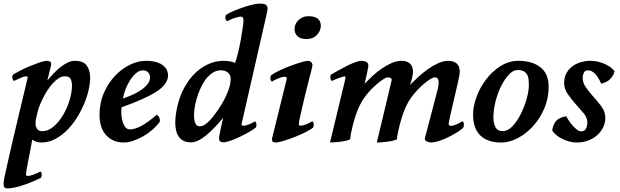

<svg xmlns="http://www.w3.org/2000/svg" viewBox="-49 -780 3445 1067"><path d="M-25 208Q4 76 36 -59.5Q68 -195 104 -345Q107 -355 101 -355Q89 -357 70.5 -349Q52 -341 28 -330Q21 -337 20 -345Q18 -353 19.5 -357Q21 -361 24 -366Q39 -375 63 -387.5Q87 -400 113.5 -411Q140 -422 165.5 -431Q191 -440 208 -442Q221 -442 229 -438Q237 -434 235 -418L214 -332Q231 -353 250 -373Q269 -393 289 -408.5Q309 -424 328.5 -433Q348 -442 367 -442Q414 -442 433 -415.5Q452 -389 452 -349Q452 -317 443 -278Q434 -239 416.5 -198.5Q399 -158 375 -120.5Q351 -83 320.5 -53.5Q290 -24 255 -6Q220 12 181 12Q167 12 153 7.5Q139 3 130 -4Q127 17 120.5 49.5Q114 82 108 113Q102 144 98 167.5Q94 191 96 194Q99 199 110 197.5Q121 196 134 191.5Q147 187 159 181.5Q171 176 176 173Q183 179 183 189Q183 200 179 208Q161 217 137.5 227Q114 237 88.5 246Q63 255 37.5 261Q12 267 -9 267Q-27 267 -28.5 250.5Q-30 234 -25 208ZM312 -356Q294 -356 277 -345Q260 -334 244 -316.5Q228 -299 214 -277Q200 -255 189 -233Q178 -211 170.5 -191.5Q163 -172 160 -159L150 -115Q145 -83 155 -67Q165 -51 184 -51Q220 -51 250.5 -78Q281 -105 303.5 -144Q326 -183 338.5 -226.5Q351 -270 351 -303Q351 -328 343 -342Q335 -356 312 -356Z M627 -184Q625 -176 625 -156Q625 -136 629.5 -115Q634 -94 644.5 -77.5Q655 -61 673 -61Q699 -61 733.5 -78.5Q768 -96 822 -142Q833 -136 837 -125Q841 -114 839 -103Q822 -80 798 -59Q774 -38 746.5 -22.5Q719 -7 691 2.5Q663 12 640 12Q604 12 578 -1Q552 -14 535.5 -35Q519 -56 511.5 -83.5Q504 -111 504 -140Q504 -208 528.5 -264Q553 -320 591 -359.5Q629 -399 674 -420.5Q719 -442 760 -442Q797 -442 821 -434.5Q845 -427 859 -415Q873 -403 879 -389Q885 -375 885 -362Q885 -313 821.5 -271.5Q758 -230 627 -184ZM744 -389Q726 -389 708 -374Q690 -359 675 -336Q660 -313 649 -285Q638 -257 634 -232Q647 -237 672.5 -247Q698 -257 723 -272Q748 -287 766.5 -307Q785 -327 785 -351Q785 -365 775 -377Q765 -389 744 -389Z M1294 -93Q1292 -84 1299 -82Q1306 -80 1317.5 -83Q1329 -86 1343 -92.5Q1357 -99 1368 -106Q1369 -104 1372 -101Q1375 -98 1376 -90Q1377 -79 1373 -71Q1358 -60 1335 -46.5Q1312 -33 1287 -21Q1262 -9 1237.5 0Q1213 9 1196 11Q1183 11 1175 6.5Q1167 2 1169 -19Q1169 -22 1171.5 -34Q1174 -46 1177 -61.5Q1180 -77 1184 -94.5Q1188 -112 1191 -125Q1137 -60 1092.5 -24.5Q1048 11 1012 11Q988 11 971 2.5Q954 -6 944 -21Q934 -36 929.5 -56Q925 -76 925 -99Q925 -121 928.5 -145.5Q932 -170 937.5 -192.5Q943 -215 950 -235.5Q957 -256 964 -271Q977 -299 998 -329.5Q1019 -360 1048 -385Q1077 -410 1114 -426Q1151 -442 1195 -442Q1214 -442 1231.5 -438.5Q1249 -435 1257 -430Q1265 -450 1273.5 -485Q1282 -520 1288.5 -556Q1295 -592 1299.5 -622.5Q1304 -653 1304 -663Q1304 -677 1301 -681.5Q1298 -686 1295 -687Q1284 -689 1261.5 -682Q1239 -675 1212 -662Q1197 -677 1207 -697Q1225 -709 1251.5 -720Q1278 -731 1305 -740Q1332 -749 1356 -754.5Q1380 -760 1393 -760Q1421 -760 1429.5 -752.5Q1438 -745 1438 -731Q1438 -725 1435 -711.5Q1432 -698 1430 -689ZM1232 -329Q1236 -359 1221.5 -373Q1207 -387 1187 -389Q1171 -391 1152 -385Q1133 -379 1111 -358Q1094 -342 1079 -316Q1064 -290 1053 -259.5Q1042 -229 1035.5 -197Q1029 -165 1029 -137Q1030 -117 1033 -105.5Q1036 -94 1040.5 -88Q1045 -82 1050.5 -80Q1056 -78 1061 -78Q1076 -78 1090.5 -88Q1105 -98 1118 -112Q1131 -126 1142 -141Q1153 -156 1161 -167Q1171 -182 1183 -201.5Q1195 -221 1205 -242Q1215 -263 1222 -283.5Q1229 -304 1231 -320Z M1687 -413Q1687 -411 1681.5 -389.5Q1676 -368 1667.5 -335Q1659 -302 1649.5 -263.5Q1640 -225 1632 -190Q1624 -155 1618 -128Q1612 -101 1612 -93V-89Q1612 -85 1613 -84Q1615 -81 1623 -81.5Q1631 -82 1642 -85.5Q1653 -89 1664.5 -94.5Q1676 -100 1686 -106Q1694 -101 1694.5 -89.5Q1695 -78 1690 -70Q1676 -59 1649 -45.5Q1622 -32 1592 -20Q1562 -8 1533 1Q1504 10 1486 12Q1478 12 1469.5 9Q1461 6 1463 -11L1541 -327Q1543 -335 1544.5 -342.5Q1546 -350 1541 -352Q1536 -354 1527.5 -353Q1519 -352 1507.5 -348Q1496 -344 1484 -338.5Q1472 -333 1462 -326Q1447 -341 1457 -361Q1471 -372 1498.5 -385.5Q1526 -399 1556 -410.5Q1586 -422 1614.5 -431Q1643 -440 1660 -442Q1673 -442 1681 -434Q1689 -426 1687 -413ZM1588 -619Q1588 -648 1610.5 -669Q1633 -690 1665 -690Q1732 -690 1734 -638Q1734 -609 1712.5 -586Q1691 -563 1656 -563Q1621 -563 1604.5 -578.5Q1588 -594 1588 -619Z M1998 -412Q1997 -407 1995 -395.5Q1993 -384 1990 -370Q1987 -356 1983.5 -341.5Q1980 -327 1977 -315Q1997 -335 2021 -357.5Q2045 -380 2072 -398.5Q2099 -417 2127 -429.5Q2155 -442 2182 -442Q2211 -442 2228.5 -427.5Q2246 -413 2246 -381Q2246 -367 2241 -346Q2236 -325 2229 -308Q2249 -328 2274.5 -351.5Q2300 -375 2328 -395Q2356 -415 2385.5 -428.5Q2415 -442 2442 -442Q2471 -442 2488.5 -427.5Q2506 -413 2506 -381Q2506 -375 2504 -362Q2502 -349 2496 -322.5Q2490 -296 2479.5 -251.5Q2469 -207 2453 -137Q2447 -111 2445 -98Q2443 -85 2450 -82Q2459 -78 2479.5 -85.5Q2500 -93 2520 -106Q2529 -102 2529 -90Q2529 -82 2528 -78Q2527 -74 2525 -70Q2513 -58 2491 -44.5Q2469 -31 2444 -18.5Q2419 -6 2393.5 2.5Q2368 11 2349 12Q2336 12 2323.5 6.5Q2311 1 2312 -11L2377 -259Q2379 -267 2383 -282.5Q2387 -298 2388.5 -313Q2390 -328 2385.5 -339Q2381 -350 2366 -350Q2358 -350 2342.5 -340.5Q2327 -331 2308.5 -315.5Q2290 -300 2271 -280Q2252 -260 2237 -239Q2220 -216 2208.5 -191Q2197 -166 2189 -143Q2187 -137 2182 -121Q2177 -105 2172 -85Q2167 -65 2162.5 -43.5Q2158 -22 2157 -6Q2148 -1 2132 2.5Q2116 6 2098.5 8Q2081 10 2066 11Q2051 12 2045 12L2127 -331Q2129 -342 2122.5 -346Q2116 -350 2106 -350Q2098 -350 2082.5 -340.5Q2067 -331 2048.5 -315.5Q2030 -300 2011 -280Q1992 -260 1977 -239Q1960 -216 1948.5 -191Q1937 -166 1929 -143Q1927 -137 1922 -121Q1917 -105 1912 -85Q1907 -65 1902.5 -43.5Q1898 -22 1897 -6Q1888 -1 1872 2.5Q1856 6 1838.5 8Q1821 10 1806 11Q1791 12 1785 12L1870 -341Q1873 -354 1869 -355Q1864 -357 1841 -349Q1818 -341 1795 -330Q1790 -335 1789 -338Q1788 -341 1787 -346Q1786 -353 1787 -357Q1788 -361 1790 -365Q1808 -375 1831.5 -388.5Q1855 -402 1879 -414Q1903 -426 1924.5 -434Q1946 -442 1960 -442Q1964 -442 1971 -441Q1978 -440 1984.5 -437Q1991 -434 1995 -428Q1999 -422 1998 -412Z M2745 -51Q2773 -51 2799 -78.5Q2825 -106 2845 -146Q2865 -186 2877.5 -230Q2890 -274 2890 -307Q2890 -324 2888.5 -339Q2887 -354 2880.5 -365.5Q2874 -377 2861.5 -384Q2849 -391 2827 -391Q2803 -391 2779.5 -366Q2756 -341 2736.5 -302.5Q2717 -264 2705 -217Q2693 -170 2693 -127Q2693 -95 2704.5 -73Q2716 -51 2745 -51ZM2580 -144Q2580 -189 2599 -241Q2618 -293 2651.5 -337.5Q2685 -382 2731.5 -412Q2778 -442 2833 -442Q2909 -442 2954.5 -406Q3000 -370 3000 -299Q3000 -234 2976 -177.5Q2952 -121 2913.5 -79Q2875 -37 2828.5 -12.5Q2782 12 2737 12Q2660 12 2620 -27.5Q2580 -67 2580 -144Z M3189 -349Q3189 -320 3206 -296Q3223 -272 3243 -249Q3270 -220 3292.5 -189.5Q3315 -159 3315 -125Q3315 -98 3303 -73Q3291 -48 3270 -29Q3249 -10 3219.5 1Q3190 12 3155 12Q3137 12 3117 7Q3097 2 3079 -6.5Q3061 -15 3045.5 -27Q3030 -39 3020 -54Q3022 -81 3038 -103.5Q3054 -126 3097 -134Q3103 -123 3113 -108.5Q3123 -94 3134.5 -81Q3146 -68 3158 -59Q3170 -50 3180 -50Q3201 -50 3208 -66Q3215 -82 3215 -99Q3215 -126 3195.5 -149.5Q3176 -173 3155 -196Q3129 -225 3107.5 -255.5Q3086 -286 3086 -318Q3086 -351 3099.5 -374.5Q3113 -398 3134 -413Q3155 -428 3180.5 -435Q3206 -442 3230 -442Q3256 -442 3278.5 -436Q3301 -430 3318.5 -421.5Q3336 -413 3348 -403Q3360 -393 3366 -385Q3364 -367 3346 -345Q3328 -323 3292 -315Q3275 -354 3256.5 -371.5Q3238 -389 3220 -389Q3201 -389 3195 -374.5Q3189 -360 3189 -349Z"/></svg>

Font: Lusitana
Style: Bold Italic
Weight: 700
Designer: Ana Paula Megda
Foundry: Ana Paula Megda
Version: Version 1.000; ttfautohint (v1.1) -l 8 -r 50 -G 200 -x 14 -D